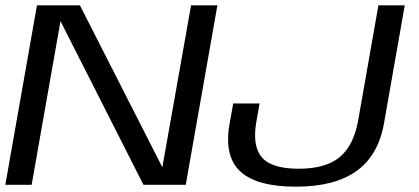

<svg xmlns="http://www.w3.org/2000/svg" viewBox="-21 -695 1574 722"><path d="M-1 0 118 -675H279.5L589.5 -66L697.5 -675H796.5L677.5 0H518.5L206.5 -615.5L98 0ZM1091.5 7Q945 7 883 -50Q821 -107 842 -228L856 -306H955L943 -237.5Q927 -146 963.8 -103.2Q1000.5 -60.5 1102 -60.5Q1203.5 -60.5 1256.2 -104Q1309 -147.5 1326 -243L1402 -675H1501L1423 -231Q1401.5 -110.5 1319.5 -51.8Q1237.5 7 1091.5 7Z"/></svg>

Font: Anybody ExtraExpanded Regular
Style: Italic
Weight: 400
Width: 8
Italic angle: -10°
Designer: Tyler Finck
Foundry: Etcetera Type Company
Version: Version 1.010; ttfautohint (v1.8.3) -l 8 -r 50 -G 200 -x 14 